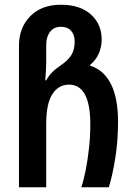

<svg xmlns="http://www.w3.org/2000/svg" viewBox="-20 -790 558 810"><path d="M60 0V-597Q60 -673 107.5 -721.5Q155 -770 237 -770Q318 -770 363.5 -729Q409 -688 409 -623Q409 -595 398 -567Q387 -539 360 -516V-513Q418 -495 448 -435.5Q478 -376 478 -276Q478 -195 466 -121Q454 -47 439 0H323Q333 -29 341.5 -72Q350 -115 355.5 -165Q361 -215 361 -265Q361 -433 271 -433Q227 -433 201 -393Q175 -353 175 -268V0ZM171 -451H175Q194 -486 233 -512Q266 -534 280.5 -557Q295 -580 295 -614Q295 -643 280 -660Q265 -677 237 -677Q207 -677 191 -655.5Q175 -634 175 -602V-525Q175 -514 174 -496Q173 -478 171 -451Z"/></svg>

Font: Noto Sans Georgian Condensed SemiBold
Style: Regular
Weight: 600
Width: 3
Designer: Monotype Design Team, Akaki Razmadze
Foundry: Google LLC
Version: Version 2.005; ttfautohint (v1.8.4.7-5d5b)